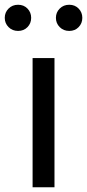

<svg xmlns="http://www.w3.org/2000/svg" viewBox="-45 -787 366 807"><path d="M92 0V-543H184V0ZM31 -657Q7 -657 -9 -673Q-25 -689 -25 -712Q-25 -735 -9 -751Q7 -767 31 -767Q55 -767 70.5 -751Q86 -735 86 -712Q86 -689 70.5 -673Q55 -657 31 -657ZM246 -657Q222 -657 206 -673Q190 -689 190 -712Q190 -735 206 -751Q222 -767 246 -767Q270 -767 285.5 -751Q301 -735 301 -712Q301 -689 285.5 -673Q270 -657 246 -657Z"/></svg>

Font: Noto Sans TC Thin
Style: Regular
Weight: 400
Version: Version 2.004-H2;hotconv 1.0.118;makeotfexe 2.5.65603